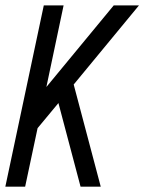

<svg xmlns="http://www.w3.org/2000/svg" viewBox="-23 -704 544 724"><path d="M71.8 0H-2.9L142.1 -683.6H216.8L151.9 -376L405.8 -683.6H501L254.9 -385.3L356.9 0H280.8L197.3 -315.4L118.7 -220.7Z"/></svg>

Font: Anka/Coder Narrow
Style: Italic
Weight: 400
Width: 3
Italic angle: -12°
Monospace: yes
Version: Version 001.100